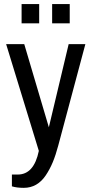

<svg xmlns="http://www.w3.org/2000/svg" viewBox="-20 -738 446 939"><path d="M85.6 -623.8V-718.1H171.6V-623.8ZM235 -623.8V-718.1H321V-623.8ZM38.2 173.3V115.6H66.9Q146 115.6 169.9 0L10 -522.2H98.6L218.9 -115.6L315.8 -522.2H397.5L265 -26.5Q252.8 19.5 238.3 54.7Q223.7 89.9 203.7 119.7Q183.8 149.4 156.8 165.1Q129.9 180.7 96 180.7Q62.1 180.7 38.2 173.3Z"/></svg>

Font: Puralecka Narrow
Style: Regular
Weight: 400
Designer: Hector Gatti, Marcela Romero, Pablo Cosgaya and Nicolas Silva
Version: Version 1.004;PS 001.004;hotconv 1.0.70;makeotf.lib2.5.58329